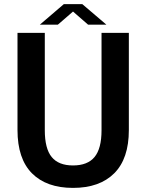

<svg xmlns="http://www.w3.org/2000/svg" viewBox="-20 -896 706 927"><path d="M172.4 -776.9 288.1 -876H377.4L493.7 -776.9H405.3L332.5 -840.3L259.3 -776.9ZM602.1 -268.1Q602.1 -129.9 531.5 -59.3Q460.9 11.2 332.5 11.2Q204.6 11.2 134.5 -59.1Q64.5 -129.4 64.5 -268.1V-737.3H196.3V-267.1Q196.3 -178.7 229.5 -137.9Q262.7 -97.2 332.5 -97.2Q402.8 -97.2 436.5 -137.9Q470.2 -178.7 470.2 -267.1V-737.3H602.1Z"/></svg>

Font: Epilogue SemiBold
Style: Regular
Weight: 600
Designer: Tyler Finck
Foundry: Etcetera Type Co
Version: Version 2.112